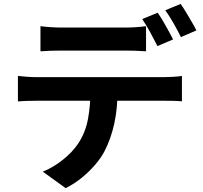

<svg xmlns="http://www.w3.org/2000/svg" viewBox="-20 -889 1040 986"><path d="M187.8 -754.6Q212.3 -751.2 241.1 -749.4Q270 -747.5 294.6 -747.5Q313.7 -747.5 347.1 -747.5Q380.4 -747.5 420.4 -747.5Q460.4 -747.5 499.9 -747.5Q539.4 -747.5 572 -747.5Q604.6 -747.5 622.1 -747.5Q647.7 -747.5 675.9 -749.2Q704.2 -751 730 -754.6V-625.5Q704 -627.5 676.2 -628.4Q648.5 -629.3 622.1 -629.3Q604.6 -629.3 572 -629.3Q539.4 -629.3 499.9 -629.3Q460.4 -629.3 420.5 -629.3Q380.7 -629.3 347.3 -629.3Q313.9 -629.3 295 -629.3Q269.4 -629.3 240.1 -628.4Q210.8 -627.5 187.8 -625.5ZM72 -499Q94.2 -496.4 119.6 -494.7Q145 -492.9 168 -492.9Q181.3 -492.9 220.2 -492.9Q259.1 -492.9 314.3 -492.9Q369.5 -492.9 432.9 -492.9Q496.2 -492.9 559.5 -492.9Q622.9 -492.9 678 -492.9Q733.1 -492.9 771.7 -492.9Q810.4 -492.9 822.8 -492.9Q838.8 -492.9 866.6 -494.3Q894.4 -495.7 914.3 -499V-368.8Q895.6 -370.6 869.9 -371.1Q844.2 -371.6 822.8 -371.6Q810.4 -371.6 771.7 -371.6Q733.1 -371.6 678 -371.6Q622.9 -371.6 559.5 -371.6Q496.2 -371.6 432.9 -371.6Q369.5 -371.6 314.3 -371.6Q259.1 -371.6 220.2 -371.6Q181.3 -371.6 168 -371.6Q145.8 -371.6 119.3 -370.8Q92.8 -370.1 72 -368.1ZM583.9 -429.5Q583.9 -331.7 566.9 -254.4Q549.9 -177.2 518 -114.9Q500.6 -80.6 470.2 -44.8Q439.8 -9 401 22.9Q362.1 54.8 317.2 77.3L199.9 -7.5Q252.7 -28.5 302 -67.8Q351.3 -107 381 -151Q419 -208.3 431.9 -278.4Q444.7 -348.4 445 -428.7ZM789.6 -823.6Q802.6 -805.8 817.2 -780.7Q831.8 -755.5 845.6 -730.5Q859.5 -705.5 868.9 -686.6L788.6 -652.3Q773.1 -683.1 751.7 -722.7Q730.3 -762.3 710.3 -791.1ZM907.7 -868.8Q921 -850 936.2 -824.7Q951.4 -799.4 965.7 -774.9Q980.1 -750.4 988.5 -732.8L909 -698.5Q893.6 -730.1 871.4 -769.2Q849.1 -808.3 828.7 -836.3Z"/></svg>

Font: Noto Sans TC
Style: Regular
Weight: 100
Designer: Ryoko NISHIZUKA 西塚涼子 (kana, bopomofo & ideographs); Paul D. Hunt (Latin, Greek & Cyrillic); Sandoll Communications 산돌커뮤니
Foundry: Adobe
Version: Version 2.004;hotconv 1.0.118;makeotfexe 2.5.65603